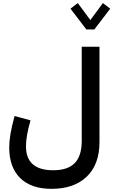

<svg xmlns="http://www.w3.org/2000/svg" viewBox="-20 -973 732 1241"><path d="M692.4 -917 645 -953.1 564 -843.3 482.9 -953.1 435.5 -917 538.1 -782.7H589.8ZM323.7 127.4C206.5 127.4 147.9 75.7 147.9 -27.3C147.9 -70.8 157.2 -126.5 177.2 -195.3L74.2 -223.1C49.3 -131.3 39.6 -71.8 39.6 -19.5C39.6 65.9 63.5 131.8 110.8 178.2C158.2 224.6 225.6 247.6 313 247.6C410.2 247.6 486.3 221.2 541 168.5C595.7 115.7 623 41.5 623 -54.7V-670.9H508.3V-63C508.3 66.4 450.2 127.4 323.7 127.4Z"/></svg>

Font: Estedad SemiBold
Style: Regular
Weight: 600
Designer: Amin Abedi
Version: Version 7.3